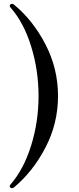

<svg xmlns="http://www.w3.org/2000/svg" viewBox="-20 -883 413 1006"><path d="M31 92Q31 88 34 85Q104 5 143 -120Q182 -245 182 -380Q182 -515 143 -640.5Q104 -766 34 -845Q31 -848 31 -852Q31 -856 34.5 -859.5Q38 -863 43 -863Q47 -863 52 -860Q152 -778 218 -651Q284 -524 284 -380Q284 -236 218 -109.5Q152 17 52 100Q47 103 43 103Q38 103 34.5 100Q31 97 31 92Z"/></svg>

Font: Shippori Mincho Medium
Style: Regular
Weight: 500
Designer: FONTDASU
Foundry: FONTDASU / Google Inc. / but / Adobe
Version: Version 3.110; ttfautohint (v1.8.3)